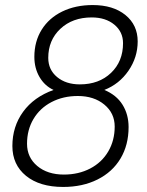

<svg xmlns="http://www.w3.org/2000/svg" viewBox="-20 -730 580 760"><path d="M29 -152Q29 -229 71.5 -287.5Q114 -346 192 -374Q157 -390 136.5 -425Q116 -460 116 -505Q116 -566 145 -612.5Q174 -659 226.5 -684.5Q279 -710 347 -710Q428 -710 476.5 -670.5Q525 -631 525 -566Q525 -503 488.5 -450Q452 -397 393 -374Q441 -354 465 -315.5Q489 -277 489 -227Q489 -156 457 -102.5Q425 -49 366 -19.5Q307 10 230 10Q137 10 83 -34Q29 -78 29 -152ZM467 -559Q467 -604 432.5 -632.5Q398 -661 343 -661Q267 -661 219 -616Q171 -571 171 -501Q171 -454 206 -425Q241 -396 296 -396Q372 -396 419.5 -441.5Q467 -487 467 -559ZM434 -229Q434 -282 393 -316Q352 -350 288 -350Q230 -350 184 -326Q138 -302 112.5 -259Q87 -216 87 -161Q87 -107 127.5 -73Q168 -39 233 -39Q291 -39 337 -63Q383 -87 408.5 -130.5Q434 -174 434 -229Z"/></svg>

Font: Sarabun ExtraLight
Style: Italic
Weight: 275
Italic angle: -10°
Designer: Suppakit Chalermlarp | Katatrad Co.,Ltd.
Foundry: Cadson Demak Co.,Ltd.
Version: Version 1.000; ttfautohint (v1.6)